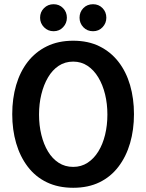

<svg xmlns="http://www.w3.org/2000/svg" viewBox="-20 -886 693 910"><path d="M327 4Q256 4 202 -22Q148 -48 111.5 -96Q75 -144 56.5 -207.5Q38 -271 38 -345Q38 -419 56.5 -482.5Q75 -546 111.5 -593Q148 -640 202 -666.5Q256 -693 327 -693Q398 -693 451.5 -666.5Q505 -640 541.5 -593Q578 -546 596.5 -482.5Q615 -419 615 -345Q615 -271 596.5 -207.5Q578 -144 541.5 -96Q505 -48 451.5 -22Q398 4 327 4ZM327 -95Q365 -95 395 -114.5Q425 -134 446 -168Q467 -202 478 -247Q489 -292 489 -343Q489 -394 478 -439Q467 -484 446 -519Q425 -554 395 -574Q365 -594 327 -594Q288 -594 258 -574Q228 -554 207.5 -519Q187 -484 176 -439Q165 -394 165 -343Q165 -292 176 -247Q187 -202 207.5 -168Q228 -134 258 -114.5Q288 -95 327 -95ZM421 -738Q393 -738 375 -757Q357 -776 357 -802Q357 -829 375 -847.5Q393 -866 421 -866Q448 -866 466 -847.5Q484 -829 484 -802Q484 -776 466 -757Q448 -738 421 -738ZM234 -738Q207 -738 188.5 -757Q170 -776 170 -802Q170 -829 188.5 -847.5Q207 -866 234 -866Q261 -866 279 -847.5Q297 -829 297 -802Q297 -776 279 -757Q261 -738 234 -738Z"/></svg>

Font: Kreon Light SemiBold
Style: Regular
Weight: 600
Version: Version 2.002